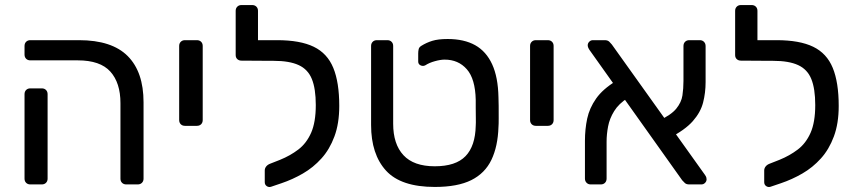

<svg xmlns="http://www.w3.org/2000/svg" viewBox="-20 -730 3394 760"><path d="M479.8 0Q469.6 0 463.2 -6.3Q456.8 -12.6 456.8 -22.7V-321.8Q456.8 -402.1 416.8 -446.6Q376.8 -491.1 287.7 -491.1H100Q89.8 -491.1 83.4 -497.4Q77.1 -503.8 77.1 -514V-548.1Q77.1 -558.3 83.4 -564.6Q89.8 -571 100 -571H292.7Q422.8 -571 485.5 -508.1Q548.2 -445.2 548.2 -325.1V-22.9Q548.2 -12.7 541.8 -6.4Q535.4 0 525.2 0ZM100 0Q89.8 0 83.4 -6.4Q77.1 -12.7 77.1 -22.9V-357.3Q77.1 -367.4 83.4 -373.8Q89.8 -380.2 100 -380.2H145.5Q155.7 -380.2 162.1 -373.8Q168.4 -367.4 168.4 -357.3V-22.9Q168.4 -12.7 162.1 -6.4Q155.7 0 145.5 0Z M712.1 -231.9Q701.9 -231.9 695.6 -238.2Q689.2 -244.6 689.2 -254.8V-548.1Q689.2 -558.3 695.6 -564.6Q701.9 -571 712.1 -571H759.5Q769.7 -571 776.1 -564.6Q782.4 -558.3 782.4 -548.1V-254.8Q782.4 -244.6 776.1 -238.2Q769.7 -231.9 759.5 -231.9Z M1052.8 9.3Q1043.6 12.1 1035.8 6.7Q1028 1.3 1028 -8.9V-55.2Q1028 -63.8 1033.7 -71.1Q1039.3 -78.3 1050.1 -82.3L1088.5 -97.4Q1128.4 -113.5 1160.7 -138Q1192.9 -162.4 1211.5 -204.3Q1230 -246.2 1230 -314.2Q1230 -379 1214.4 -417.3Q1198.9 -455.5 1162.3 -472.3Q1125.8 -489.2 1063.4 -489.2H1032.6Q1022.6 -489.2 1016.1 -495.6Q1009.6 -501.9 1009.6 -512.1V-548.4Q1009.6 -558.4 1016.1 -564.7Q1022.6 -571 1032.6 -571H1076.8Q1168.1 -571 1221.9 -544.9Q1275.7 -518.8 1299.3 -461.3Q1322.9 -403.9 1322.9 -310.6Q1322.9 -241.3 1303.8 -190Q1284.8 -138.6 1252.3 -102.7Q1219.9 -66.8 1179 -43.2Q1138.2 -19.6 1094.4 -4.8ZM1055 -489.2 935.8 -490Q925.6 -490 919.3 -496Q912.9 -501.9 912.9 -512.1V-687.1Q912.9 -697.3 919.3 -703.6Q925.6 -710 935.8 -710H978.3Q988.5 -710 994.9 -703.6Q1001.2 -697.3 1001.2 -687.1V-571H1057.4Z M1701.2 10Q1567 10 1507.9 -54.7Q1448.9 -119.5 1448.9 -235.3V-548.1Q1448.9 -558.3 1455.3 -564.6Q1461.6 -571 1471.8 -571H1513.4Q1523.6 -571 1529.9 -564.6Q1536.3 -558.3 1536.3 -548.1V-240.3Q1536.3 -159.5 1577 -115.7Q1617.7 -71.8 1701 -71.8Q1784.1 -71.8 1822.8 -112Q1861.4 -152.1 1863.1 -232.2Q1863.9 -242.4 1863.5 -262.7Q1863.1 -282.9 1863.1 -303.7Q1863.1 -324.5 1863.1 -334.5Q1861.4 -417.8 1827.8 -455.9Q1794.3 -494 1740.1 -494Q1723.4 -494 1701.4 -487.8Q1679.3 -481.7 1663.6 -471.6Q1654.6 -466.8 1645 -471.2Q1635.4 -475.7 1635.4 -486.6V-518.4Q1635.4 -527.7 1637.3 -535.6Q1639.1 -543.4 1648.1 -548.8Q1667.8 -561.1 1691.2 -568.4Q1714.5 -575.6 1752.1 -575.6Q1817 -575.6 1860.9 -551.1Q1904.7 -526.5 1928.1 -475.5Q1951.5 -424.6 1953.1 -345.1Q1953.9 -335.1 1953.9 -310.8Q1953.9 -286.6 1954 -261.9Q1954.1 -237.2 1953.1 -227.2Q1950.7 -150.6 1925.2 -97.3Q1899.7 -44.1 1845.5 -17Q1791.2 10 1701.2 10Z M2101.1 -231.9Q2090.9 -231.9 2084.6 -238.2Q2078.2 -244.6 2078.2 -254.8V-548.1Q2078.2 -558.3 2084.6 -564.6Q2090.9 -571 2101.1 -571H2148.5Q2158.7 -571 2165.1 -564.6Q2171.4 -558.3 2171.4 -548.1V-254.8Q2171.4 -244.6 2165.1 -238.2Q2158.7 -231.9 2148.5 -231.9Z M2708.3 0Q2696.6 0 2690.7 -5.8Q2684.9 -11.7 2680.3 -16.5L2313.4 -532.3Q2306.4 -542.8 2306.4 -550.6Q2306.4 -558.8 2312.5 -564.9Q2318.6 -571 2326.8 -571H2373.5Q2385.4 -571 2391.5 -565.1Q2397.7 -559.1 2401.7 -554.1L2769.8 -38.7Q2774.4 -32.3 2775.7 -28.1Q2776.9 -24 2776.9 -20.4Q2776.9 -12.2 2770.8 -6.1Q2764.7 0 2756.5 0ZM2318.3 0Q2308.1 0 2301.8 -6.6Q2295.4 -13.1 2295.4 -23.3V-172.6Q2295.4 -218.7 2304.3 -260.5Q2313.3 -302.3 2339.6 -339.8Q2365.9 -377.4 2419.1 -409.8L2465.4 -342.6Q2429.2 -319.7 2411.1 -290.2Q2392.9 -260.8 2387 -229.5Q2381.1 -198.3 2381.1 -169.3V-23.3Q2381.1 -12.7 2374.7 -6.4Q2368.4 0 2358.2 0ZM2627.6 -182.7 2586.6 -251.7Q2636.3 -274.7 2656.8 -299.8Q2677.3 -325 2681.3 -352.3Q2685.4 -379.6 2685.4 -409.9V-547.7Q2685.4 -558.3 2691.8 -564.6Q2698.1 -571 2708.3 -571H2750.1Q2760.2 -571 2766.6 -564.4Q2773 -557.9 2773 -547.7V-405.1Q2773 -362.8 2763.1 -324.1Q2753.2 -285.4 2722.4 -250.5Q2691.6 -215.5 2627.6 -182.7Z M3029.8 9.3Q3020.6 12.1 3012.8 6.7Q3005 1.3 3005 -8.9V-55.2Q3005 -63.8 3010.7 -71.1Q3016.3 -78.3 3027.1 -82.3L3065.5 -97.4Q3105.4 -113.5 3137.7 -138Q3169.9 -162.4 3188.5 -204.3Q3207 -246.2 3207 -314.2Q3207 -379 3191.4 -417.3Q3175.9 -455.5 3139.3 -472.3Q3102.8 -489.2 3040.4 -489.2H3009.6Q2999.6 -489.2 2993.1 -495.6Q2986.6 -501.9 2986.6 -512.1V-548.4Q2986.6 -558.4 2993.1 -564.7Q2999.6 -571 3009.6 -571H3053.8Q3145.1 -571 3198.9 -544.9Q3252.7 -518.8 3276.3 -461.3Q3299.9 -403.9 3299.9 -310.6Q3299.9 -241.3 3280.8 -190Q3261.8 -138.6 3229.3 -102.7Q3196.9 -66.8 3156 -43.2Q3115.2 -19.6 3071.4 -4.8ZM3032 -489.2 2912.8 -490Q2902.6 -490 2896.3 -496Q2889.9 -501.9 2889.9 -512.1V-687.1Q2889.9 -697.3 2896.3 -703.6Q2902.6 -710 2912.8 -710H2955.3Q2965.5 -710 2971.9 -703.6Q2978.2 -697.3 2978.2 -687.1V-571H3034.4Z"/></svg>

Font: Rubik Light
Style: Regular
Weight: 300
Designer: Hubert and Fischer
Foundry: Hubert and Fischer
Version: Version 2.300;gftools[0.9.30]